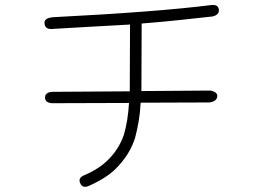

<svg xmlns="http://www.w3.org/2000/svg" viewBox="-20 -721 1040 759"><path d="M811 -363Q840 -358 839 -340Q837 -320 808 -316L536 -315Q534 -275 528 -240.5Q522 -206 514 -176Q495 -116 449 -66Q427 -41 397 -21.5Q367 -2 331 14Q307 24 298 5Q287 -16 310 -27Q375 -54 413 -95Q452 -136 470 -189Q478 -217 483 -248Q488 -279 490 -314L184 -313Q157 -316 158 -337Q159 -357 189 -358L493 -360L494 -624Q416 -620 340.5 -615.5Q265 -611 193 -607Q159 -602 156 -627Q153 -650 190 -653Q602 -674 815 -701Q842 -704 845 -684Q848 -663 821 -656Q757 -649 687 -641.5Q617 -634 540 -628L539 -361Z"/></svg>

Font: Yomogi
Style: Regular
Weight: 400
Designer: satsuyako
Foundry: satsuyako
Version: Version 3.100